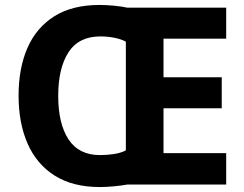

<svg xmlns="http://www.w3.org/2000/svg" viewBox="-20 -745 986 775"><path d="M382 -725Q408 -725 440 -722Q472 -719 494 -714H893V-589H640V-433H875V-308H640V-127H893V0H493Q472 4 440.5 7Q409 10 383 10Q274 10 201 -36Q128 -82 91.5 -165Q55 -248 55 -359Q55 -470 91 -552Q127 -634 199.5 -679.5Q272 -725 382 -725ZM385 -598Q298 -598 256.5 -534Q215 -470 215 -358Q215 -246 256.5 -182.5Q298 -119 384 -119Q414 -119 441.5 -123.5Q469 -128 488 -138V-577Q469 -587 442 -592.5Q415 -598 385 -598Z"/></svg>

Font: Noto Sans Georgian Bold
Style: Regular
Weight: 700
Designer: Monotype Design Team, Akaki Razmadze
Foundry: Google LLC
Version: Version 2.005; ttfautohint (v1.8.4.7-5d5b)